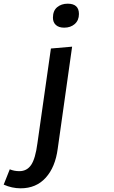

<svg xmlns="http://www.w3.org/2000/svg" viewBox="-344 -779 620 1041"><path d="M-232 242Q-148 242 -96 184.5Q-44 127 -31 27L47 -526L-68 -516L-141 -3Q-152 81 -175 115Q-198 149 -239 149Q-267 149 -291 139L-324 222Q-279 242 -232 242ZM4 -629Q39 -629 61.5 -649Q84 -669 84 -703Q84 -759 23 -759Q-11 -759 -34 -740Q-57 -721 -57 -683Q-57 -658 -41 -643.5Q-25 -629 4 -629Z"/></svg>

Font: Brisa Sans Medium
Style: Italic
Weight: 600
Italic angle: -8°
Designer: Dalton Maag Ltd
Foundry: Dalton Maag Ltd
Version: Version 1.101;July 10, 2019;FontCreator 11.5.0.2425 64-bit